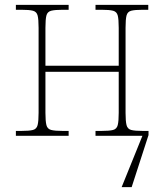

<svg xmlns="http://www.w3.org/2000/svg" viewBox="-20 -556 672 786"><path d="M45 0V-20H67Q100 -20 115 -24Q130 -28 134 -44Q138 -60 138 -94V-442Q138 -477 134 -492.5Q130 -508 115 -512Q100 -516 67 -516H45V-536H261V-516H237Q205 -516 189.5 -512Q174 -508 170 -492.5Q166 -477 166 -442V-287H466V-442Q466 -477 462 -492.5Q458 -508 443 -512Q428 -516 395 -516H371V-536H587V-516H565Q532 -516 517 -512Q502 -508 498 -492.5Q494 -477 494 -442V-94Q494 -60 498 -44Q502 -28 517 -24Q532 -20 565 -20H588V-3L519 210H478L563 0H371V-20H395Q428 -20 443 -24Q458 -28 462 -44Q466 -60 466 -94V-262H166V-94Q166 -60 170 -44Q174 -28 189.5 -24Q205 -20 237 -20H261V0Z"/></svg>

Font: Noto Serif Thin
Style: Regular
Weight: 100
Designer: Monotype Design Team
Foundry: Monotype Imaging Inc.
Version: Version 2.015